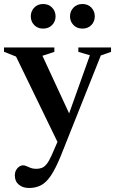

<svg xmlns="http://www.w3.org/2000/svg" viewBox="-23 -676 576 957"><path d="M330.5 -91.5 271.5 48 57 -394 -3 -418V-439.5H248V-417.5L188.5 -398ZM121.5 261Q91 261 71 244.5Q51 228 51 199Q51 183 57.2 171.8Q63.5 160.5 73 154.2Q82.5 148 92 148Q101 148 110 152.5Q119 157 130.5 161.2Q142 165.5 158 165.5Q173.5 165.5 186 160.5Q198.5 155.5 209.8 141.5Q221 127.5 233 101L289 -27L314.5 -91L425 -400.5L367.5 -417.5V-439.5H530.5V-417.5L479.5 -399.5L281.5 97.5Q255 163 231.2 198.5Q207.5 234 181.2 247.5Q155 261 121.5 261ZM192 -533.5Q164.5 -533.5 147.5 -551.2Q130.5 -569 130.5 -594.5Q130.5 -620 147.5 -638Q164.5 -656 192 -656Q219.5 -656 236.8 -638Q254 -620 254 -594.5Q254 -569 236.8 -551.2Q219.5 -533.5 192 -533.5ZM388 -533.5Q360.5 -533.5 343.2 -551.2Q326 -569 326 -594.5Q326 -620 343.2 -638Q360.5 -656 388 -656Q415.5 -656 432.5 -638Q449.5 -620 449.5 -594.5Q449.5 -569 432.5 -551.2Q415.5 -533.5 388 -533.5Z"/></svg>

Font: Newsreader 24pt SemiBold
Style: Regular
Weight: 600
Designer: Hugues Gentile
Foundry: Production Type
Version: Version 1.003